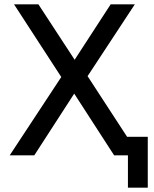

<svg xmlns="http://www.w3.org/2000/svg" viewBox="-20 -720 715 890"><path d="M324 -286 139 0H25L264 -363L45 -700H158L326 -443L493 -700H605L386 -367L569 -86H665V150H573V0H509Z"/></svg>

Font: PT Root UI Web Medium
Style: Regular
Weight: 500
Designer: Vitaly Kuzmin
Foundry: ParaType Ltd.
Version: Version 1.001W